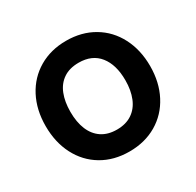

<svg xmlns="http://www.w3.org/2000/svg" viewBox="-128 -699 875 857"><g transform="rotate(-30 309.0 -270.0)"><path d="M308.7 15Q228.5 15 167.6 -21.2Q106.7 -57.4 73.3 -122.2Q40 -186.9 40 -270.2Q40 -353.9 73.8 -418.6Q107.7 -483.2 168.8 -519.1Q230 -555 308.7 -555Q388.9 -555 450 -518.8Q511.2 -482.7 544.7 -417.8Q578.2 -353 578.2 -270.2Q578.2 -186.7 544.4 -122Q510.7 -57.2 449.5 -21.1Q388.3 15 308.7 15ZM308.7 -97.8Q355.2 -97.8 387.1 -119.3Q419 -140.8 434.8 -179.8Q450.7 -218.8 450.7 -270.2Q450.7 -350.2 414.2 -396.2Q377.7 -442.2 308.7 -442.2Q261.2 -442.2 229.8 -420.8Q198.2 -399.5 182.9 -360.9Q167.5 -322.2 167.5 -270.2Q167.5 -217 183.6 -178.2Q199.8 -139.5 231.2 -118.7Q262.8 -97.8 308.7 -97.8Z"/></g></svg>

Font: Manrope
Style: Regular
Weight: 400
Designer: Mikhail Sharanda
Foundry: Mikhail Sharanda
Version: Version 4.503